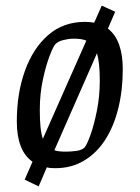

<svg xmlns="http://www.w3.org/2000/svg" viewBox="-20 -591 498 685"><path d="M118 74 68 50 96 -14Q40 -53 40 -158Q40 -258 69 -338.5Q98 -419 152 -466Q206 -513 283 -513Q301 -513 316 -510L343 -571L391 -549L365 -489Q392 -468 405 -431.5Q418 -395 418 -344Q418 -269 402 -204.5Q386 -140 355.5 -92.5Q325 -45 280 -18Q235 9 178 9Q170 9 162 8.5Q154 8 147 6ZM133 -96 288 -446Q279 -450 267.5 -451.5Q256 -453 243 -453Q226 -453 207.5 -448.5Q189 -444 179 -435Q171 -428 157.5 -393Q144 -358 133 -307Q122 -256 122 -199Q122 -164 124.5 -138.5Q127 -113 133 -96ZM216 -50Q232 -50 251.5 -52.5Q271 -55 281 -64Q289 -72 302 -107.5Q315 -143 325.5 -195Q336 -247 336 -304Q336 -336 333.5 -360Q331 -384 326 -401L174 -55Q183 -52 193 -51Q203 -50 216 -50Z"/></svg>

Font: Faustina VF Beta
Style: Italic
Weight: 400
Italic angle: -8°
Designer: Alfonso Garcia
Foundry: Omnibus-Type
Version: Version 1.006